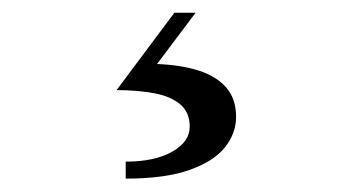

<svg xmlns="http://www.w3.org/2000/svg" viewBox="-20 -24 540 294"><path d="M172.5 249.5V223.5Q217 223.5 243.8 208.2Q270.5 193 270.5 170Q270.5 148 256 135.8Q241.5 123.5 216.2 118.8Q191 114 158.5 114L247 -4.5H279.5L220.5 74Q257 75.5 284 84Q311 92.5 326.2 109.8Q341.5 127 341.5 155Q341.5 180 324.5 201.5Q307.5 223 270.2 236.2Q233 249.5 172.5 249.5Z"/></svg>

Font: Bodoni Moda 9pt
Style: Regular
Weight: 400
Designer: Owen Earl
Foundry: indestructible type
Version: Version 2.005